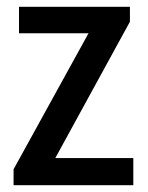

<svg xmlns="http://www.w3.org/2000/svg" viewBox="-20 -546 437 566"><path d="M20 0V-47L241 -448H36V-526H363V-482L143 -80H373V0Z"/></svg>

Font: Archivo Condensed Medium
Style: Regular
Weight: 500
Width: 3
Designer: Hector Gatti
Foundry: Omnibus-Type
Version: Version 2.001